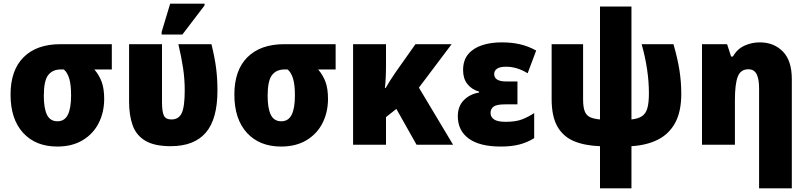

<svg xmlns="http://www.w3.org/2000/svg" viewBox="-20 -796 4434 1056"><path d="M295 10Q176 10 107 -65.5Q38 -141 38 -276Q38 -410 110 -481.5Q182 -553 312 -553H595V-414H499Q526 -382 539.5 -345Q553 -308 553 -252Q553 -179 523 -119.5Q493 -60 435 -25Q377 10 295 10ZM296 -129Q335 -129 353 -164.5Q371 -200 371 -272Q371 -329 361 -363Q351 -397 331 -414H314Q269 -414 245 -383Q221 -352 221 -269Q221 -200 238.5 -164.5Q256 -129 296 -129Z M919 8Q829 8 779 -22Q729 -52 709.5 -107Q690 -162 690 -236V-553H871V-234Q871 -183 881 -161Q891 -139 923 -139Q963 -139 979.5 -174Q996 -209 996 -300Q996 -360 987 -421Q978 -482 961 -553H1143Q1161 -480 1168.5 -422Q1176 -364 1176 -298Q1176 -141 1112 -66.5Q1048 8 919 8ZM869 -606V-620L916 -776H1105V-766L983 -606Z M1526 10Q1407 10 1338 -65.5Q1269 -141 1269 -276Q1269 -410 1341 -481.5Q1413 -553 1543 -553H1826V-414H1730Q1757 -382 1770.5 -345Q1784 -308 1784 -252Q1784 -179 1754 -119.5Q1724 -60 1666 -25Q1608 10 1526 10ZM1527 -129Q1566 -129 1584 -164.5Q1602 -200 1602 -272Q1602 -329 1592 -363Q1582 -397 1562 -414H1545Q1500 -414 1476 -383Q1452 -352 1452 -269Q1452 -200 1469.5 -164.5Q1487 -129 1527 -129Z M2464 -553 2284 -314 2472 0H2271L2160 -197L2103 -152V0H1922V-553H2103V-442Q2103 -402 2101.5 -369.5Q2100 -337 2097 -312H2101Q2111 -329 2124.5 -351Q2138 -373 2154 -396L2265 -553Z M2734 10Q2618 10 2558 -34Q2498 -78 2498 -157Q2498 -212 2531.5 -245.5Q2565 -279 2615 -287V-292Q2574 -304 2550.5 -334Q2527 -364 2527 -410Q2527 -465 2555.5 -498.5Q2584 -532 2632 -547.5Q2680 -563 2738 -563Q2794 -563 2840 -552.5Q2886 -542 2929 -518L2882 -393Q2824 -429 2763 -429Q2729 -429 2713.5 -418Q2698 -407 2698 -389Q2698 -348 2764 -348H2826V-222H2757Q2711 -222 2694.5 -209.5Q2678 -197 2678 -175Q2678 -152 2697.5 -139Q2717 -126 2761 -126Q2817 -126 2851.5 -139.5Q2886 -153 2918 -174V-36Q2879 -12 2835.5 -1Q2792 10 2734 10Z M3280 240V8Q3195 5 3136 -20Q3077 -45 3045.5 -100.5Q3014 -156 3014 -251V-553H3187V-250Q3187 -207 3196 -184Q3205 -161 3225.5 -151.5Q3246 -142 3280 -139V-760H3453V-139Q3490 -143 3511 -157Q3532 -171 3540.5 -201Q3549 -231 3549 -283Q3549 -411 3509 -553H3684Q3707 -474 3717 -409.5Q3727 -345 3727 -280Q3727 -182 3693.5 -120.5Q3660 -59 3598.5 -28Q3537 3 3453 8V240Z M4155 240V-312Q4155 -361 4141.5 -388Q4128 -415 4096 -415Q4053 -415 4037.5 -374Q4022 -333 4022 -246V0H3841V-553H3979L4001 -485H4011Q4034 -526 4074 -544.5Q4114 -563 4159 -563Q4236 -563 4285.5 -513Q4335 -463 4335 -360V240Z"/></svg>

Font: Noto Sans SemiCondensed Black
Style: Regular
Weight: 900
Width: 4
Designer: Monotype Design Team
Foundry: Monotype Imaging Inc.
Version: Version 2.013; ttfautohint (v1.8.4.7-5d5b)